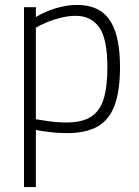

<svg xmlns="http://www.w3.org/2000/svg" viewBox="-20 -529 560 776"><path d="M77 227V-500H125V-460Q142 -471 169 -482.5Q196 -494 227.5 -501.5Q259 -509 290 -509Q352 -509 390 -482Q428 -455 446.5 -399.5Q465 -344 465 -257Q465 -163 443.5 -104Q422 -45 375 -18Q328 9 250 9Q213 9 177.5 4.5Q142 0 125 -4V227ZM249 -34Q311 -34 347 -56.5Q383 -79 398.5 -128Q414 -177 414 -257Q414 -372 381 -418.5Q348 -465 286 -465Q258 -465 227 -457.5Q196 -450 169.5 -439Q143 -428 125 -417V-47Q142 -44 177.5 -39Q213 -34 249 -34Z"/></svg>

Font: Cairo Play Light
Style: Regular
Weight: 300
Version: Version 3.119